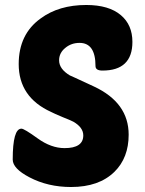

<svg xmlns="http://www.w3.org/2000/svg" viewBox="-20 -740 581 770"><path d="M465 -679Q511 -640 511 -572Q511 -457 391 -457Q363 -457 363 -475Q363 -568 299 -568Q266 -568 242 -548Q217 -528 217 -498Q217 -463 261 -437Q256 -440 357 -393Q496 -328 496 -200Q496 -107 439 -51Q377 10 265 10Q172 10 98 -29Q31 -64 31 -100Q31 -224 66 -224Q77 -224 131 -185Q185 -146 239 -146Q314 -146 314 -197Q314 -229 274 -252Q260 -259 232 -270Q196 -285 185 -291Q55 -350 55 -483Q55 -603 143 -666Q216 -720 326 -720Q417 -720 465 -679Z"/></svg>

Font: PoetsenOne
Style: Regular
Weight: 400
Designer: Rodrigo Fuenzalida, Pablo Impallari
Foundry: Pablo Impallari, Rodrigo Fuenzalida
Version: Version 1.000